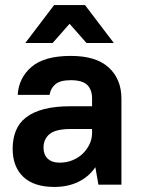

<svg xmlns="http://www.w3.org/2000/svg" viewBox="-20 -730 560 759"><path d="M195 9Q114 9 72 -31Q30 -71 30 -142Q30 -181 42.5 -212.5Q55 -244 82.5 -265.5Q110 -287 153.5 -298.5Q197 -310 260 -310H344V-340Q344 -376 324.5 -394.5Q305 -413 260 -413Q218 -413 199 -397Q180 -381 176 -355H50Q54 -422 104.5 -465.5Q155 -509 260 -509Q360 -509 410 -463Q460 -417 460 -340V0H369L357 -69Q331 -31 289.5 -11Q248 9 195 9ZM215 -87Q243 -87 266.5 -96.5Q290 -106 307 -122.5Q324 -139 334 -160Q344 -181 344 -205V-220H260Q200 -220 176 -200Q152 -180 152 -146Q152 -119 168.5 -103Q185 -87 215 -87ZM255 -636 188 -560H80L194 -710H316L430 -560H322Z"/></svg>

Font: Retni Sans
Style: Bold
Weight: 700
Designer: Vitaly Kuzmin
Foundry: ParaType Ltd.
Version: Version 1.00;March 2, 2019;FontCreator 11.5.0.2425 64-bit; t